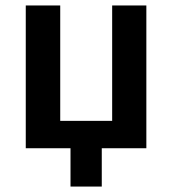

<svg xmlns="http://www.w3.org/2000/svg" viewBox="-20 -542 630 702"><path d="M237.8 140.1V0H74.2V-522H200.2V-100.1H390.1V-522H515.1V0H352.1V140.1Z"/></svg>

Font: Anuphan SemiBold
Style: Bold
Weight: 600
Designer: Mike Abbink, Paul van der Laan, Pieter van Rosmalen, Mint Tantisuwanna
Foundry: Bold Monday; Cadson Demak
Version: Version 3.002;hotconv 1.0.109;makeotfexe 2.5.65596